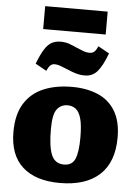

<svg xmlns="http://www.w3.org/2000/svg" viewBox="-63 -1015 773 1077"><g transform="rotate(5 323.5 -476.5)"><path d="M315 14Q178 14 104.5 -52.5Q31 -119 31 -249Q31 -347 69.5 -409Q108 -471 177 -500Q246 -529 337 -529Q419 -529 482 -502.5Q545 -476 580.5 -418Q616 -360 616 -268Q616 -129 538 -57.5Q460 14 315 14ZM329 -91Q375 -91 391.5 -129.5Q408 -168 408 -249Q408 -319 397.5 -356.5Q387 -394 367.5 -409Q348 -424 321 -424Q284 -424 261.5 -395Q239 -366 239 -282Q239 -183 259 -137Q279 -91 329 -91ZM147 -838V-967H499V-838ZM402 -599Q376 -599 353.5 -605.5Q331 -612 308 -622Q284 -632 264.5 -639.5Q245 -647 227 -647Q216 -647 205.5 -638.5Q195 -630 185 -606L122 -641Q142 -693 160.5 -722.5Q179 -752 200.5 -764Q222 -776 251 -776Q278 -776 299 -768.5Q320 -761 342 -751Q363 -742 381 -735Q399 -728 419 -728Q434 -728 444.5 -737.5Q455 -747 464 -769L527 -734Q499 -660 471.5 -629.5Q444 -599 402 -599Z"/></g></svg>

Font: Literata 12pt ExtraBold
Style: Regular
Weight: 800
Designer: Latin by Veronika Burian and Jose Scaglione. Greek by Irene Vlachou. Cyrillic by Vera Evstafieva.
Foundry: TypeTogether
Version: Version 3.002